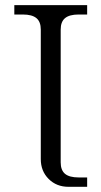

<svg xmlns="http://www.w3.org/2000/svg" viewBox="-20 -720 391 740"><path d="M213.9 -94.2Q213.9 -64 230.7 -50Q247.6 -36.1 283.2 -36.1H315.9V0H244.1Q197.8 0 167.5 -30.3Q137.2 -60.5 137.2 -106.9V-606Q137.2 -636.2 120.4 -650.1Q103.5 -664.1 67.9 -664.1H35.2V-700.2H315.9V-664.1H283.2Q247.6 -664.1 230.7 -650.1Q213.9 -636.2 213.9 -606Z"/></svg>

Font: LT Superior Serif
Style: Regular
Weight: 400
Designer: Daniel Lyons
Foundry: LyonsType
Version: Version 2.120;FEAKit 1.0